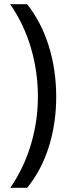

<svg xmlns="http://www.w3.org/2000/svg" viewBox="-20 -734 325 912"><path d="M109 158H29Q93 65 126.5 -46.5Q160 -158 160 -275Q160 -395 126.5 -508Q93 -621 28 -714H109Q178 -626 212.5 -513Q247 -400 247 -274Q247 -150 212.5 -38.5Q178 73 109 158Z"/></svg>

Font: Noto Sans Display
Style: Regular
Weight: 400
Designer: Monotype Design team
Foundry: Monotype Imaging Inc.
Version: Version 1.000